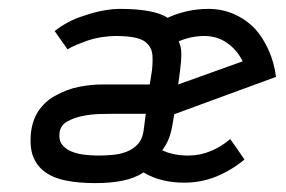

<svg xmlns="http://www.w3.org/2000/svg" viewBox="-20 -402 643 432"><path d="M194 10Q158 10 129.5 4.5Q101 -1 82 -14.5Q63 -28 54.5 -50Q46 -72 50 -106Q54 -136 69.5 -156.5Q85 -177 107 -188Q130 -201 157 -206.5Q184 -212 212 -212H317L322 -244Q324 -263 323 -277.5Q322 -292 313 -302Q305 -312 287.5 -316.5Q270 -321 240 -321Q226 -321 209.5 -318.5Q193 -316 178 -311Q164 -306 152 -301Q140 -296 132 -291L103 -332Q115 -342 132.5 -351.5Q150 -361 170 -367Q190 -374 211 -378Q232 -382 250 -382Q288 -382 315 -377Q342 -372 357 -362Q379 -372 402 -377Q425 -382 449 -382Q480 -382 507 -370Q534 -358 554 -337Q572 -317 584.5 -289Q597 -261 601 -229L372 -145L369 -127Q366 -107 360.5 -92Q355 -77 345 -64Q357 -58 372 -55Q387 -52 403 -52Q430 -52 454 -62Q478 -72 498 -89Q506 -78 514 -66.5Q522 -55 530 -43Q501 -19 467 -5Q433 9 394 9Q369 9 346 3.5Q323 -2 303 -14Q283 -1 256 4.5Q229 10 194 10ZM308 -146H241Q227 -146 206 -145.5Q185 -145 165.5 -141Q146 -137 131 -128.5Q116 -120 114 -103Q112 -87 119.5 -77Q127 -67 140 -61.5Q153 -56 169 -54Q185 -52 202 -52Q217 -52 233.5 -53.5Q250 -55 264.5 -60.5Q279 -66 289.5 -77Q300 -88 303 -107ZM526 -264Q514 -289 491.5 -305Q469 -321 440 -321Q425 -321 410.5 -318Q396 -315 382 -309Q388 -297 388 -280.5Q388 -264 385 -242L381 -212Q418 -225 453.5 -238Q489 -251 526 -264Z"/></svg>

Font: Josefin Slab SemiBold
Style: Italic
Weight: 600
Italic angle: -12°
Designer: Santiago Orozco
Foundry: Typemade
Version: Version 2.000